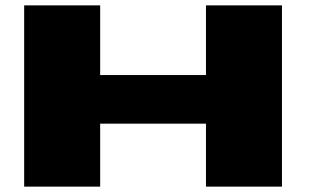

<svg xmlns="http://www.w3.org/2000/svg" viewBox="-20 -695 1168 715"><path d="M70 0H353V-234.5H747V0H1030V-675H747V-415.5H353V-675H70Z"/></svg>

Font: Anybody ExtraExpanded Black
Style: Regular
Weight: 900
Width: 8
Version: Version 1.113;gftools[0.9.25]